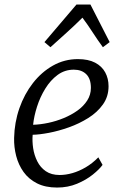

<svg xmlns="http://www.w3.org/2000/svg" viewBox="-20 -834 551 864"><path d="M441.5 -92Q427.5 -72.5 397.8 -48.5Q368 -24.5 326.8 -7.2Q285.5 10 237 10Q184 10 146.5 -9Q109 -28 86 -60.2Q63 -92.5 52.8 -132.2Q42.5 -172 43.5 -213Q45 -283 67.2 -346.8Q89.5 -410.5 128.2 -460.2Q167 -510 218.5 -539Q270 -568 330.5 -568Q377.5 -568 408 -552Q438.5 -536 453.5 -508.2Q468.5 -480.5 468.5 -446Q468.5 -399.5 443.2 -364Q418 -328.5 377.2 -303Q336.5 -277.5 290 -261Q243.5 -244.5 200 -236.2Q156.5 -228 127 -227.5Q124.5 -198.5 129.2 -167Q134 -135.5 147.8 -108Q161.5 -80.5 186.2 -63.5Q211 -46.5 248.5 -46.5Q276 -46.5 305.8 -55Q335.5 -63.5 365.5 -81Q395.5 -98.5 422.5 -126ZM312 -520.5Q271.5 -520.5 239.2 -496.8Q207 -473 183.8 -435.2Q160.5 -397.5 146.8 -354.5Q133 -311.5 129 -272.5Q161 -273.5 196.8 -281Q232.5 -288.5 266.5 -302.5Q300.5 -316.5 328.2 -336.2Q356 -356 372.5 -381.8Q389 -407.5 389 -438.5Q389 -479.5 368.2 -500Q347.5 -520.5 312 -520.5ZM207 -621.5 180 -644.5 324 -813.5H387L473.5 -644.5L443 -621.5Q418.5 -655 397.2 -688Q376 -721 351 -754.5Q317.5 -721 280.8 -688Q244 -655 207 -621.5Z"/></svg>

Font: Merriweather Light 18pt Light
Style: Italic
Weight: 300
Italic angle: -7.8°
Version: Version 2.101